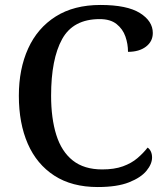

<svg xmlns="http://www.w3.org/2000/svg" viewBox="-20 -744 672 774"><path d="M374 10Q270 10 199 -36Q128 -82 92 -164.5Q56 -247 56 -358Q56 -466 93.5 -548.5Q131 -631 204.5 -677.5Q278 -724 385 -724Q492 -724 544 -691.5Q596 -659 596 -611Q596 -577 568.5 -556Q541 -535 496 -535Q496 -567 485.5 -597Q475 -627 450 -647Q425 -667 382 -667Q275 -667 230.5 -586.5Q186 -506 186 -358Q186 -267 207 -200Q228 -133 273.5 -97Q319 -61 392 -61Q441 -61 475.5 -73.5Q510 -86 534 -106.5Q558 -127 575 -149Q583 -144 588 -133.5Q593 -123 593 -109Q593 -83 570.5 -55.5Q548 -28 500 -9Q452 10 374 10Z"/></svg>

Font: Noto Naskh Arabic Medium
Style: Regular
Weight: 500
Designer: Monotype Design Team, David Williams, Mohamad Dakak and Nizar Qandah
Foundry: Monotype Imaging Inc.
Version: Version 2.016